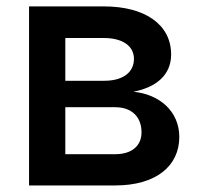

<svg xmlns="http://www.w3.org/2000/svg" viewBox="-20 -565 609 585"><path d="M68.5 0H331.3C454.9 0 526.3 -58.9 526.3 -147.7C526.3 -226.2 465.6 -277.7 386.4 -285.5C456.3 -299 501.4 -336.6 501.4 -399.1C501.4 -490.1 422.2 -545.5 296.2 -545.5H68.5ZM179 -95.2V-238.3H331.3C381 -238.3 411.2 -209.2 411.2 -161.6C411.2 -120.4 381 -95.2 331.3 -95.2ZM179 -318.9V-449.2H296.2C353.3 -449.2 388.1 -425.1 388.1 -385.7C388.1 -344.1 354 -318.9 297.9 -318.9Z"/></svg>

Font: Magic Ui Pro Semi Bold
Style: Regular
Weight: 600
Designer: Stefan Endress, Andreas Faust
Version: Version 1.000;FEAKit 1.0